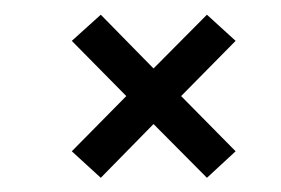

<svg xmlns="http://www.w3.org/2000/svg" viewBox="-20 -324 388 265"><path d="M265.6 -78.6 191.9 -152.8 119.1 -78.6 79.1 -115.2 154.3 -191.4 79.1 -267.6 119.1 -303.7 191.9 -229.5 265.6 -303.7 305.2 -267.6 230 -191.4 305.2 -115.2Z"/></svg>

Font: Niconne
Style: Regular
Weight: 400
Designer: Vernon Adams
Foundry: Vernon Adams
Version: Version 1.002